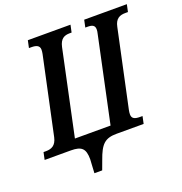

<svg xmlns="http://www.w3.org/2000/svg" viewBox="-186 -847 1097 1159"><g transform="rotate(-20 362.0 -268.0)"><path d="M223 178H273L294 121C327 27 355 0 431 0H604L614 -47H598C566 -47 546 -54 546 -82C546 -90 547 -100 549 -109L655 -605C665 -655 693 -667 729 -667H746L756 -714H482L472 -667H486C516 -667 533 -660 533 -633C533 -626 532 -616 529 -605L413 -59H184L300 -605C311 -655 337 -667 372 -667H384L394 -714H120L110 -667H126C157 -667 178 -659 178 -632C178 -625 177 -614 175 -605L69 -109C58 -59 29 -47 -6 -47H-22L-32 0H136C205 0 228 21 228 90C228 100 227 107 226 124Z"/></g></svg>

Font: Noto Serif Condensed SemiBold
Style: Italic
Weight: 600
Width: 3
Italic angle: -12°
Designer: Monotype Design Team
Foundry: Monotype Imaging Inc.
Version: Version 2.014